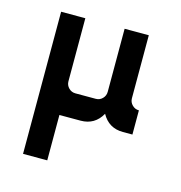

<svg xmlns="http://www.w3.org/2000/svg" viewBox="-77 -382 566 599"><g transform="rotate(15 206.0 -82.5)"><path d="M127 -312.5V-108.9Q127 -96.2 136 -87.2Q145 -78.1 157.7 -78.1H223.6Q236.3 -78.1 245.1 -87.2Q253.9 -96.2 253.9 -108.9V-312.5H332V-108.9Q332 -96.2 341.1 -87.2Q350.1 -78.1 362.8 -78.1V0H332Q286.1 0 263.7 -40.5Q241.2 0 195.3 0H127V146.5H48.8V-312.5Z"/></g></svg>

Font: California Gothic
Style: Regular
Weight: 400
Version: Version 2.2;